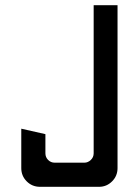

<svg xmlns="http://www.w3.org/2000/svg" viewBox="-20 -720 535 740"><path d="M134 0Q104 0 83 -21Q62 -42 62 -72V-224L155 -203V-129Q155 -114 165.5 -103.5Q176 -93 191 -93H305Q319 -93 330 -103.5Q341 -114 341 -129V-700H433V-72Q433 -42 412 -21Q391 0 362 0Z"/></svg>

Font: Odibee Sans
Style: Regular
Weight: 400
Designer: James Barnard - Barnard Co. Limited
Version: Version 2.001; ttfautohint (v1.8.3)